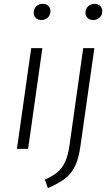

<svg xmlns="http://www.w3.org/2000/svg" viewBox="-20 -773 578 997"><path d="M126 0H68L142 -523H200ZM155 -707Q155 -727 168.5 -740Q182 -753 202 -753Q220 -753 231 -742.5Q242 -732 242 -715Q242 -695 228.5 -682Q215 -669 195 -669Q177 -669 166 -679.5Q155 -690 155 -707ZM213 160Q254 141 277.5 122Q301 103 317 70Q333 37 341 -19L412 -523H470L398 -17Q389 51 369 91Q349 131 317 155Q285 179 229 204ZM424 -707Q424 -727 437.5 -740Q451 -753 471 -753Q489 -753 500 -742.5Q511 -732 511 -715Q511 -695 497.5 -682Q484 -669 464 -669Q446 -669 435 -679.5Q424 -690 424 -707Z"/></svg>

Font: Fira Sans Light
Style: Italic
Weight: 300
Italic angle: -8°
Designer: bBox Type GmbH & Carrois Corporate GbR & Edenspiekermann AG
Foundry: bBox Type GmbH & Carrois Corporate GbR & Edenspiekermann AG
Version: Version 4.301